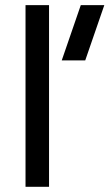

<svg xmlns="http://www.w3.org/2000/svg" viewBox="-20 -718 421 738"><path d="M168.5 -698.2V0H78.1V-698.2ZM380.9 -698.2 307.6 -485.8H217.3L290.5 -698.2Z"/></svg>

Font: Voltera
Style: Regular
Weight: 400
Designer: Bernd Montag
Version: Version 1.301